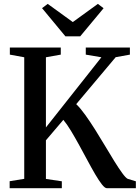

<svg xmlns="http://www.w3.org/2000/svg" viewBox="-20 -994 738 1014"><path d="M31 0V-37L108 -49.5V-691.5L32 -705.5V-743H301V-705.5L222.5 -691.5V-321L515.5 -691.5L433 -705.5V-743H666V-705.5L591 -692L382.5 -444Q404.5 -423 430 -387.5Q455.5 -352 482.5 -309.2Q509.5 -266.5 535.2 -223Q561 -179.5 584.2 -142Q607.5 -104.5 625.8 -79.5Q644 -54.5 654.5 -49.5L697.5 -36.5V0H544.5Q534 0 518.2 -20Q502.5 -40 483 -73.2Q463.5 -106.5 442 -146.8Q420.5 -187 398.2 -227.5Q376 -268 354.8 -303.2Q333.5 -338.5 314.5 -361L222.5 -253V-49L306.5 -36.5V0ZM325.5 -802 202 -951 232 -973.5 364.5 -877.5 497 -973.5 527 -950.5 403.5 -802Z"/></svg>

Font: Merriweather 72pt Medium
Style: Regular
Weight: 500
Version: Version 2.100